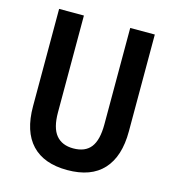

<svg xmlns="http://www.w3.org/2000/svg" viewBox="-108 -804 821 905"><g transform="rotate(15 302.5 -352.0)"><path d="M536 -241Q536 -119 477 -54.5Q418 10 302 10Q188 10 128.5 -53Q69 -116 69 -239V-714H190V-242Q190 -166 219 -131Q248 -96 303 -96Q361 -96 388.5 -131.5Q416 -167 416 -243V-714H536Z"/></g></svg>

Font: Noto Sans Lao Looped Condensed SemiBold
Style: Regular
Weight: 600
Width: 3
Designer: Mark Frömberg, Ben Mitchell
Foundry: The Fontpad Ltd
Version: Version 1.002; ttfautohint (v1.8.4.7-5d5b)